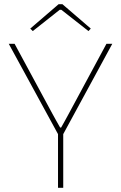

<svg xmlns="http://www.w3.org/2000/svg" viewBox="-20 -900 581 920"><path d="M518 -690 279 -250H262L22 -690H50L230 -357Q239 -341 248.5 -323.5Q258 -306 268 -289H273Q282 -306 292 -323Q302 -340 310 -356L490 -690ZM283 -281V0H258V-281ZM279 -880 415 -763 404 -751 274 -853H266L137 -751L125 -763L261 -880Z"/></svg>

Font: Exo 2 Thin
Style: Regular
Weight: 250
Designer: Natanael Gama
Foundry: Natanael Gama
Version: Version 2.010